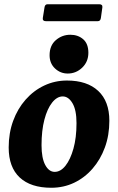

<svg xmlns="http://www.w3.org/2000/svg" viewBox="-20 -871 557 906"><path d="M222 15Q125 15 73 -33.5Q21 -82 21 -175Q21 -243 42 -300.5Q63 -358 101 -401Q139 -444 189 -467.5Q239 -491 296 -491Q391 -491 443.5 -442Q496 -393 496 -301Q496 -233 475 -175.5Q454 -118 416.5 -75Q379 -32 329.5 -8.5Q280 15 222 15ZM238 -60Q266 -60 289 -89Q312 -118 326.5 -169.5Q341 -221 341 -290Q341 -352 322 -384Q303 -416 276 -416Q249 -416 226 -387Q203 -358 189.5 -306.5Q176 -255 176 -186Q176 -125 193.5 -92.5Q211 -60 238 -60ZM299.5 -524Q265 -524 239.5 -548Q214 -572 214 -610.4Q214 -656.2 243.5 -681.6Q273 -707 311.8 -707Q348.2 -707 372.6 -685.8Q397 -664.5 397 -622Q397 -579.8 368 -551.9Q339 -524 299.5 -524ZM190 -836Q192 -851 204.8 -851H448.2Q465 -851 463 -836L456 -786Q454 -771 441.2 -771H196.8Q180 -771 182 -786Z"/></svg>

Font: Alkatra
Style: Regular
Weight: 400
Designer: Suman Bhandary
Version: Version 1.100;gftools[0.9.22]